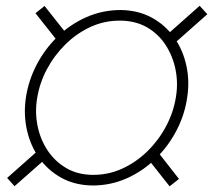

<svg xmlns="http://www.w3.org/2000/svg" viewBox="-20 -638 747 671"><path d="M109.9 -295.4Q101.6 -246.6 111.1 -199Q120.6 -151.4 146 -112.8Q171.4 -74.2 211.2 -50.8Q251 -27.3 304.2 -26.9Q358.4 -26.4 407.5 -48.8Q456.5 -71.3 495.8 -110.1Q535.2 -148.9 560.8 -197.5Q586.4 -246.1 594.7 -298.3Q603 -347.2 593.5 -394.5Q584 -441.9 558.8 -480.7Q533.7 -519.5 493.7 -542.5Q453.6 -565.4 400.9 -565.9Q345.7 -566.4 297.1 -544.2Q248.5 -522 209.2 -483.4Q169.9 -444.8 144 -396.2Q118.2 -347.7 109.9 -295.4ZM70.3 -295.4Q79.1 -356 107.9 -411.4Q136.7 -466.8 181.2 -510Q225.6 -553.2 282 -578.1Q338.4 -603 401.9 -603Q463.4 -602.1 510.7 -576.2Q558.1 -550.3 588.6 -507.1Q619.1 -463.9 631.1 -409.7Q643.1 -355.5 634.3 -298.3Q626 -238.3 597.2 -182.6Q568.4 -127 523.7 -83.3Q479 -39.6 422.6 -14.6Q366.2 10.3 303.2 10.3Q241.2 9.3 194.1 -16.8Q147 -43 116.5 -86.4Q85.9 -129.9 74 -184.1Q62 -238.3 70.3 -295.4ZM704.6 -588.4 592.8 -489.3 566.4 -519 677.7 -617.7ZM142.6 -85.9 30.8 12.7 4.9 -16.1 116.7 -115.2ZM572.8 13.2 491.7 -89.4 524.9 -115.7 605.5 -12.7ZM185.1 -489.3 104 -591.8 135.7 -617.2 216.8 -514.6Z"/></svg>

Font: Roboto Condensed ExtraLight
Style: Italic
Weight: 250
Italic angle: -12°
Designer: Christian Robertson
Foundry: Google
Version: Version 3.008; 2023